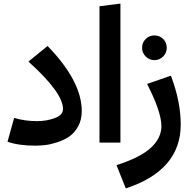

<svg xmlns="http://www.w3.org/2000/svg" viewBox="-20 -797 1080 1073"><path d="M177 17Q84 17 22 -5L59 -138Q119 -120 187 -120Q240 -120 286 -137Q332 -154 332 -188Q332 -279 139 -453L246 -540Q437 -343 437 -176Q437 -128 417 -91.5Q397 -55 368.5 -35Q340 -15 302 -2.5Q264 10 234.5 13.5Q205 17 177 17Z M653 0H536V-762L653 -777Z M774 -530Q774 -559 794 -579Q814 -599 843 -599Q872 -599 892 -579Q912 -559 912 -530Q912 -502 892 -481.5Q872 -461 843 -461Q814 -461 794 -481.5Q774 -502 774 -530ZM683 256 631 126Q765 83 823.5 28.5Q882 -26 882 -92Q882 -172 802 -328L935 -374Q990 -230 990 -101Q990 155 683 256Z"/></svg>

Font: FiraGO SemiBold
Style: Regular
Weight: 600
Designer: bBox Type
Foundry: bBox Type GmbH
Version: Version 1.001;PS 001.001;hotconv 1.0.88;makeotf.lib2.5.64775